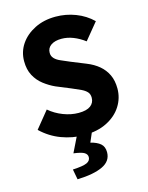

<svg xmlns="http://www.w3.org/2000/svg" viewBox="-132 -745 820 1065"><g transform="rotate(-15 278.0 -212.5)"><path d="M276 12Q211 12 148 -11.5Q85 -35 35 -83L113 -179Q148 -149 192.5 -132Q237 -115 280 -115Q326 -115 348.5 -132Q371 -149 371 -178Q371 -199 359.5 -211.5Q348 -224 327 -234Q306 -244 277 -256L192 -291Q159 -306 128.5 -329.5Q98 -353 79.5 -387.5Q61 -422 61 -470Q61 -524 90.5 -567.5Q120 -611 172.5 -637.5Q225 -664 293 -664Q352 -664 407 -643Q462 -622 503 -582L425 -487Q393 -511 359.5 -524Q326 -537 293 -537Q255 -537 232.5 -521.5Q210 -506 210 -478Q210 -459 223 -445.5Q236 -432 259 -422.5Q282 -413 309 -401L393 -367Q433 -351 461.5 -327Q490 -303 506 -269.5Q522 -236 522 -190Q522 -136 493 -90Q464 -44 409 -16Q354 12 276 12ZM178 239 167 180Q226 177 248 167Q270 157 270 136Q270 120 254.5 110Q239 100 193 94L241 -4H327L299 61Q336 70 355.5 87Q375 104 375 136Q375 187 323.5 211.5Q272 236 178 239Z"/></g></svg>

Font: Source Sans 3 ExtraLight
Style: Bold
Weight: 700
Version: Version 3.052;hotconv 1.1.0;makeotfexe 2.6.0